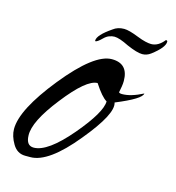

<svg xmlns="http://www.w3.org/2000/svg" viewBox="-85 -506 526 574"><g transform="rotate(15 177.5 -219.5)"><path d="M43 2Q18 2 4 -21.5Q-10 -45 -10 -67Q-10 -127 77 -235Q165 -344 219 -344Q270 -344 270 -290Q270 -282 268.5 -273Q267 -264 265 -254Q267 -251 275 -251Q302 -251 339 -270Q338 -253 260 -221Q271 -188 194 -95Q115 2 59 2ZM61 -28Q104 -28 171 -107Q236 -184 236 -218Q220 -227 196 -264Q162 -264 98 -182Q35 -102 37 -59Q38 -28 61 -28ZM302 -382Q294 -382 282 -385.5Q270 -389 254 -396Q224 -411 209 -411Q202 -411 193.5 -408Q185 -405 177 -397Q163 -383 157 -383Q156 -384 156 -385Q156 -402 197 -430Q211 -441 231 -441Q246 -441 276 -429Q291 -423 302 -420.5Q313 -418 320 -418Q342 -418 360 -441Q365 -441 365 -437Q365 -419 328 -391Q316 -382 302 -382Z"/></g></svg>

Font: Alex Brush
Style: Regular
Weight: 400
Designer: Robert E. Leuschke
Foundry: Robert E. Leuschke
Version: Version 1.111; ttfautohint (v1.8.4.7-5d5b)